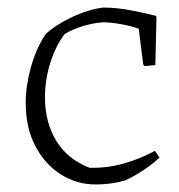

<svg xmlns="http://www.w3.org/2000/svg" viewBox="-20 -479 474 508"><path d="M232 9Q183 9 141 -17.5Q99 -44 73.5 -92.5Q48 -141 48 -208Q48 -252 62 -302Q76 -352 101 -389Q127 -413 170 -433.5Q213 -454 253 -459Q289 -459 327.5 -451.5Q366 -444 393 -437L394 -433L391 -307L363 -304L359 -308L347 -403Q328 -410 300.5 -415Q273 -420 252 -420Q225 -418 198 -409.5Q171 -401 151 -389Q128 -359 113.5 -314Q99 -269 99 -221Q99 -156 128.5 -107Q158 -58 217 -35Q265 -34 309.5 -47Q354 -60 390 -80L402 -62Q363 -26 312 -2Q300 2 279 5.5Q258 9 232 9Z"/></svg>

Font: Labrada Light
Style: Regular
Weight: 300
Designer: Mercedes Jáuregui
Foundry: Omnibus-Type Team
Version: Version 1.000; ttfautohint (v1.8.4.7-5d5b)